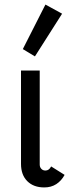

<svg xmlns="http://www.w3.org/2000/svg" viewBox="-20 -810 314 841"><path d="M179 -63Q195 -63 204 -81L263 -44Q249 -18 226.5 -3.5Q204 11 174 11Q127 11 99.5 -16.5Q72 -44 72 -92V-501H154V-89Q154 -78 161 -70.5Q168 -63 179 -63ZM80 -595 179 -790 252 -750 133 -563Z"/></svg>

Font: Bellota Text
Style: Bold
Weight: 700
Designer: Kemie Guaida
Foundry: Kemie Guaida
Version: Version 4.001